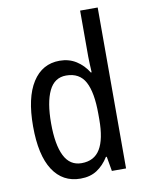

<svg xmlns="http://www.w3.org/2000/svg" viewBox="-86 -821 680 893"><g transform="rotate(-10 254.0 -375.0)"><path d="M222 10Q138 10 92 -60.5Q46 -131 46 -268Q46 -403 92 -475Q138 -547 220 -547Q264 -547 298 -525.5Q332 -504 354 -468H358Q357 -487 356 -507.5Q355 -528 355 -543V-760H438V0H371L359 -69H355Q332 -32 300 -11Q268 10 222 10ZM239 -60Q299 -60 327 -106.5Q355 -153 355 -246V-272Q355 -374 328 -424Q301 -474 238 -474Q183 -474 157 -420Q131 -366 131 -267Q131 -166 157.5 -113Q184 -60 239 -60Z"/></g></svg>

Font: Noto Sans Myanmar Condensed
Style: Regular
Weight: 400
Width: 3
Designer: Monotype Design Team
Foundry: Monotype Imaging Inc.
Version: Version 2.107; ttfautohint (v1.8.4.7-5d5b)